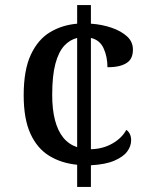

<svg xmlns="http://www.w3.org/2000/svg" viewBox="-20 -734 599 754"><path d="M283 -87Q221 -93 173.5 -122Q126 -151 99.5 -209Q73 -267 73 -360Q73 -459 101 -519Q129 -579 176.5 -607.5Q224 -636 283 -641V-714H337V-641Q381 -638 418.5 -625Q456 -612 479 -591Q502 -570 502 -539Q502 -522 496.5 -509Q491 -496 478.5 -487.5Q466 -479 447.5 -474.5Q429 -470 402 -470Q402 -511 387 -544Q372 -577 337 -585V-148Q384 -149 421.5 -170.5Q459 -192 476 -224Q485 -218 490 -207.5Q495 -197 495 -183Q495 -160 479.5 -139Q464 -118 429 -103Q394 -88 337 -85V0H283ZM283 -585Q254 -578 232 -554Q210 -530 197.5 -483.5Q185 -437 185 -361Q185 -304 196 -262Q207 -220 228.5 -193.5Q250 -167 283 -156Z"/></svg>

Font: Noto Serif Kannada Medium
Style: Regular
Weight: 500
Version: Version 2.003